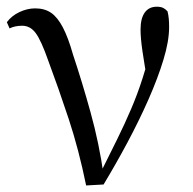

<svg xmlns="http://www.w3.org/2000/svg" viewBox="-20 -551 582 578"><path d="M239.3 7.3Q217.3 -100.7 186.6 -193.6Q155.8 -286.5 125.7 -367.2Q104.2 -428.8 87.7 -451.1Q71.3 -473.5 46.8 -473.5Q24.8 -473.5 8.8 -465.5L0.6 -484.2Q15.3 -503.8 38.8 -514.8Q62.4 -525.8 85.8 -525.8Q114.3 -525.8 133.9 -512.4Q153.4 -498.9 169.3 -468.4Q185.3 -437.9 199.9 -386.3Q226.8 -305.9 252.7 -212.5Q278.6 -119.1 292.2 -22.3H277.7L284.1 -33.8Q310.7 -86.9 333.2 -132.7Q355.7 -178.4 374.6 -222.6Q393.6 -266.8 409.3 -315.8Q424.9 -364.7 438.7 -423.6L425.7 -295.2Q414.9 -355.7 409 -395.9Q403.1 -436.1 403.1 -462Q403.1 -495.7 415.8 -513.3Q428.5 -530.8 451.9 -530.8Q463.8 -530.8 471.2 -527.2Q478.5 -523.6 484.4 -516.7Q487.1 -505.4 488.1 -494.5Q489.1 -483.5 489.1 -469.6Q489.1 -427.2 472.1 -371.4Q455.2 -315.7 427.2 -252.2Q399.2 -188.7 364.1 -122.9Q329 -57.2 291.8 4.4Z"/></svg>

Font: Noto Serif KR
Style: Regular
Weight: 200
Designer: Ryoko NISHIZUKA 西塚涼子 (kana & ideographs); Frank Grießhammer (Latin, Greek & Cyrillic); Wenlong ZHANG 张文龙 (bopomofo); San
Foundry: Adobe
Version: Version 2.001;hotconv 1.1.0;makeotfexe 2.6.0